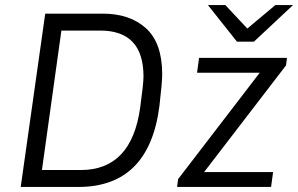

<svg xmlns="http://www.w3.org/2000/svg" viewBox="-20 -740 1180 760"><path d="M622 -446Q622 -413 611 -320Q570 0 290 0H62L159 -686H387Q494 -686 558 -628Q622 -570 622 -446ZM223 -619 146 -67H300Q501 -67 535 -315Q548 -410 548 -437Q548 -619 377 -619ZM1116 -511 1112 -481 788 -59H1061L1053 0H681L685 -31L1008 -452H760L768 -511ZM959 -627 1070 -720H1140L985 -575H918L803 -720H872Z"/></svg>

Font: Chivo Light Italic
Style: Regular
Weight: 300
Italic angle: -8.05°
Designer: Hector Gatti
Foundry: Omnibus-Type
Version: Version 1.007